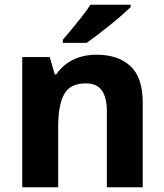

<svg xmlns="http://www.w3.org/2000/svg" viewBox="-20 -786 690 806"><path d="M73.4 0V-546.4H188.8L209.9 -473.4H216.1Q234.1 -500.2 259.4 -518.7Q284.7 -537.2 316.3 -546.8Q348 -556.4 385.1 -556.4Q475 -556.4 527 -509Q579.1 -461.6 579.1 -355.6V0H428.6V-318Q428.6 -376.9 407.5 -406.4Q386.3 -436 341 -436Q273.3 -436 248.8 -389.6Q224.2 -343.2 224.2 -256V0ZM528.4 -756Q513.9 -742 490.8 -721.7Q467.7 -701.4 440.8 -679.9Q413.9 -658.4 388.5 -638.9Q363.1 -619.4 343.9 -606H243.8V-619.2Q260 -638.2 281.5 -663.9Q302.9 -689.6 324.2 -716.8Q345.5 -744 359.5 -766H528.4Z"/></svg>

Font: Noto Sans Symbols
Style: Regular
Weight: 400
Designer: Monotype Design Team
Foundry: Monotype Imaging Inc.
Version: Version 2.002